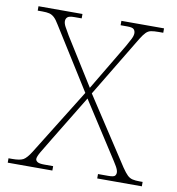

<svg xmlns="http://www.w3.org/2000/svg" viewBox="-80 -787 795 860"><g transform="rotate(10 317.0 -357.0)"><path d="M12 0V-20H29Q64 -20 79 -28.5Q94 -37 113 -67L300 -368L125 -647Q112 -669 101.5 -678.5Q91 -688 79 -691Q67 -694 47 -694H26V-714H226V-694H193Q169 -694 161.5 -687Q154 -680 154 -669Q154 -658 161.5 -644Q169 -630 182 -608L316 -394L443 -607Q454 -626 462 -642Q470 -658 470 -669Q470 -680 463.5 -687Q457 -694 434 -694H403V-714H597V-694H577Q555 -694 542 -691.5Q529 -689 519 -679Q509 -669 496 -648L329 -371L527 -68Q542 -46 552.5 -36Q563 -26 576 -23Q589 -20 608 -20H622V0H419V-20H465Q490 -20 495.5 -26Q501 -32 501 -41Q501 -52 491.5 -68.5Q482 -85 459 -120L314 -345L191 -143Q161 -94 148 -71.5Q135 -49 135 -39Q135 -31 143.5 -25.5Q152 -20 174 -20H215V0Z"/></g></svg>

Font: Noto Serif Thin
Style: Regular
Weight: 100
Designer: Monotype Design Team
Foundry: Monotype Imaging Inc.
Version: Version 2.015